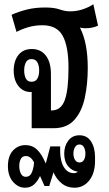

<svg xmlns="http://www.w3.org/2000/svg" viewBox="-20 -599 507 897"><path d="M128 0V-170L125 -169Q88 -169 66 -197Q44 -225 44 -269Q44 -314 66 -342Q88 -370 129 -370Q170 -370 194 -339.5Q218 -309 218 -252V-83H221Q265 -83 282.5 -131Q300 -179 300 -282Q300 -382 273 -431.5Q246 -481 179 -481Q144 -481 114 -472.5Q84 -464 57 -450L34 -530Q68 -545 106 -554.5Q144 -564 191 -564Q233 -564 258.5 -555Q284 -546 308 -546Q336 -546 363.5 -554.5Q391 -563 416 -579L438 -479Q412 -467 379 -467Q367 -467 354 -470V-469Q390 -399 390 -282Q390 -206 376 -141.5Q362 -77 327 -38.5Q292 0 230 0ZM127 -217Q146 -217 154.5 -231.5Q163 -246 163 -270Q163 -293 154.5 -308Q146 -323 127 -323Q109 -323 101 -308Q93 -293 93 -270Q93 -247 101 -232Q109 -217 127 -217ZM97 278Q65 278 41 250.5Q17 223 17 177Q17 130 40.5 104.5Q64 79 98 79Q132 79 153.5 100.5Q175 122 188 153L194 165L215 85H261Q259 149 277 179.5Q295 210 325 210Q336 210 344 203Q317 200 298.5 178Q280 156 280 119Q280 83 299 58Q318 33 351 33Q387 33 405.5 62Q424 91 424 135V153Q424 210 397 244Q370 278 328 278Q293 278 268 257.5Q243 237 230 206L210 270H188L167 223Q157 246 140 262Q123 278 97 278ZM351 160Q365 160 372 148.5Q379 137 379 119Q379 101 372 88.5Q365 76 351 76Q338 76 330.5 88.5Q323 101 323 119Q323 136 330.5 148Q338 160 351 160ZM100 227Q121 227 129.5 205Q138 183 139 160Q124 130 101 130Q84 130 77 144Q70 158 70 176Q70 197 77.5 212Q85 227 100 227Z"/></svg>

Font: Noto Sans Thai Looped ExtraCondensed Medium
Style: Regular
Weight: 500
Width: 2
Designer: Sasikarn Vongin, Ben Mitchell
Foundry: The Fontpad Ltd
Version: Version 1.001; ttfautohint (v1.8.4.7-5d5b)